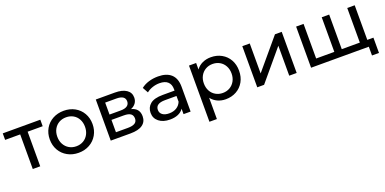

<svg xmlns="http://www.w3.org/2000/svg" viewBox="-12 -1226 4285 2139"><g transform="rotate(-20 2130.5 -156.5)"><path d="M449 -410.3V-487.6H3.7V-410.3H182.2V0H270.5V-410.3Z M595.8 -26.7C634.4 -5.2 677.9 5.5 726.4 5.5C774.9 5.5 818.2 -5.2 856.6 -26.7C894.9 -48.1 925 -77.7 946.7 -115.5C968.5 -153.2 979.4 -196 979.4 -243.8C979.4 -291.6 968.5 -334.4 946.7 -372.1C925 -409.9 894.9 -439.3 856.6 -460.5C818.2 -481.6 774.9 -492.2 726.4 -492.2C677.9 -492.2 634.4 -481.6 595.8 -460.5C557.1 -439.3 526.9 -409.9 505.1 -372.1C483.4 -334.4 472.5 -291.6 472.5 -243.8C472.5 -196 483.4 -153.2 505.1 -115.5C526.9 -77.7 557.1 -48.1 595.8 -26.7ZM810.6 -93.4C785.7 -79 757.7 -71.8 726.4 -71.8C695.1 -71.8 667.1 -79 642.2 -93.4C617.4 -107.8 597.8 -128 583.3 -154.1C568.9 -180.2 561.7 -210.1 561.7 -243.8C561.7 -277.5 568.9 -307.4 583.3 -333.5C597.8 -359.6 617.4 -379.7 642.2 -393.8C667.1 -407.9 695.1 -414.9 726.4 -414.9C757.7 -414.9 785.7 -407.9 810.6 -393.8C835.4 -379.7 854.9 -359.6 869 -333.5C883.1 -307.4 890.2 -277.5 890.2 -243.8C890.2 -210.1 883.1 -180.2 869 -154.1C854.9 -128 835.4 -107.8 810.6 -93.4Z M1533.4 -134.3C1533.4 -197.5 1501.9 -237.1 1438.7 -253C1463.2 -262.8 1482.4 -277.1 1496.2 -295.8C1510 -314.5 1516.9 -336.7 1516.9 -362.5C1516.9 -402.3 1500.6 -433.2 1468.1 -454.9C1435.6 -476.7 1390.5 -487.6 1332.9 -487.6H1106.6V0H1341.2C1404.9 0 1452.9 -11.7 1485.1 -35C1517.3 -58.3 1533.4 -91.4 1533.4 -134.3ZM1193 -277.8V-419.5H1325.5C1394.2 -419.5 1428.6 -396.2 1428.6 -349.6C1428.6 -326.3 1419.8 -308.5 1402.3 -296.2C1384.9 -284 1359.3 -277.8 1325.5 -277.8ZM1417.5 -85.6C1399.1 -73.9 1371.5 -68.1 1334.7 -68.1H1193V-214.4H1340.2C1376.4 -214.4 1403 -208.2 1419.8 -196C1436.7 -183.7 1445.1 -165 1445.1 -139.8C1445.1 -115.3 1435.9 -97.2 1417.5 -85.6Z M1999.5 -442.5C1963.6 -475.6 1911.9 -492.2 1844.4 -492.2C1805.2 -492.2 1768.1 -486.8 1733.1 -476.1C1698.2 -465.4 1668.1 -449.9 1643 -429.6L1679.8 -363.4C1698.8 -379.3 1722.1 -392.1 1749.7 -401.6C1777.3 -411.1 1805.5 -415.8 1834.3 -415.8C1877.3 -415.8 1909.8 -405.7 1931.8 -385.5C1953.9 -365.2 1965 -336.1 1965 -298.1V-280.6H1825.1C1757 -280.6 1707.4 -267.6 1676.1 -241.5C1644.8 -215.4 1629.2 -180.9 1629.2 -138C1629.2 -95.1 1645.6 -60.4 1678.4 -34C1711.2 -7.7 1754.9 5.5 1809.5 5.5C1846.9 5.5 1879.2 -0.5 1906.5 -12.4C1933.8 -24.4 1954.8 -41.7 1969.6 -64.4V0H2053.3V-294.4C2053.3 -360 2035.3 -409.4 1999.5 -442.5ZM1911.6 -85.1C1887.1 -70.1 1857.9 -62.6 1824.2 -62.6C1790.5 -62.6 1764.1 -69.6 1745.1 -83.7C1726.1 -97.8 1716.6 -117.1 1716.6 -141.7C1716.6 -192 1754 -217.1 1828.8 -217.1H1965V-149C1953.9 -121.4 1936.1 -100.1 1911.6 -85.1Z M2597 -460.9C2559.6 -481.8 2517.3 -492.2 2470.1 -492.2C2433.9 -492.2 2400.8 -485.3 2370.7 -471.5C2340.7 -457.7 2315.8 -437.3 2296.2 -410.3V-487.6H2211.6V178.5H2299.9V-73.6C2320.1 -47.8 2344.8 -28.2 2373.9 -14.7C2403.1 -1.2 2435.1 5.5 2470.1 5.5C2517.3 5.5 2559.6 -4.9 2597 -25.8C2634.5 -46.6 2663.7 -75.9 2684.9 -113.6C2706.1 -151.3 2716.6 -194.7 2716.6 -243.8C2716.6 -292.9 2706.1 -336.1 2684.9 -373.5C2663.7 -410.9 2634.5 -440.1 2597 -460.9ZM2546.9 -93.4C2522.1 -79 2494 -71.8 2462.7 -71.8C2432.1 -71.8 2404.1 -79 2379 -93.4C2353.9 -107.8 2334.2 -128 2320.1 -154.1C2306 -180.2 2299 -210.1 2299 -243.8C2299 -277.5 2306.2 -307.3 2320.6 -333C2335 -358.8 2354.6 -378.9 2379.5 -393.3C2404.3 -407.7 2432.1 -414.9 2462.7 -414.9C2494 -414.9 2522.1 -407.9 2546.9 -393.8C2571.7 -379.7 2591.4 -359.6 2605.8 -333.5C2620.2 -307.4 2627.4 -277.5 2627.4 -243.8C2627.4 -210.1 2620.2 -180.2 2605.8 -154.1C2591.4 -128 2571.7 -107.8 2546.9 -93.4Z M2843.6 -487.6V0H2924.5L3222.6 -355.1V0H3310.9V-487.6H3230.9L2931.9 -132.5V-487.6Z M4176.2 -487.6H4087.8V-77.3H3873.5V-487.6H3785.2V-77.3H3569.9V-487.6H3481.6V0H4176.2ZM4248.8 -77.3H4084.2V0H4166V104H4248.8Z"/></g></svg>

Font: Montserrat Ace
Style: Regular
Weight: 500
Designer: Julieta Ulanovsky
Foundry: Julieta Ulanovsky
Version: Version 1